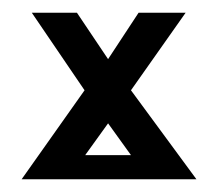

<svg xmlns="http://www.w3.org/2000/svg" viewBox="-20 -282 342 302"><path d="M289 0 186 -140 272 -262H198L150 -189L101 -262H30L113 -140L14 0ZM186 -38H114L150 -88Z"/></svg>

Font: Hussar Tani
Style: Dwa
Weight: 700
Foundry: Cannot Into Space Fonts
Version: Version 0.92